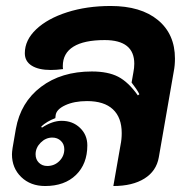

<svg xmlns="http://www.w3.org/2000/svg" viewBox="-20 -613 631 642"><path d="M20 -97Q20 -104 22 -118L33 -182Q49 -271 117 -322.5Q185 -374 287 -374Q341 -374 375 -356.5Q409 -339 441 -294L446 -298Q438 -314 420 -337L426 -371Q429 -386 429 -400Q429 -479 330 -479Q261 -479 225.5 -457Q190 -435 190 -392Q190 -384 191 -382Q168 -379 150 -379Q109 -379 86 -393.5Q63 -408 63 -435Q63 -479 101 -515Q139 -551 204.5 -572Q270 -593 350 -593Q451 -593 508 -546Q565 -499 565 -417Q565 -394 561 -374L511 -87Q503 -41 463 -16Q423 9 359 9L383 -128Q387 -147 387 -168Q387 -220 357.5 -247.5Q328 -275 271 -275Q228 -275 198 -261Q168 -247 166 -227L165 -218Q136 -207 118 -190L120 -186Q155 -209 186 -209Q223 -209 247.5 -185.5Q272 -162 272 -127Q272 -65 234 -28Q196 9 131 9Q82 9 51 -21Q20 -51 20 -97ZM195 -114Q195 -131 183.5 -142Q172 -153 155 -153Q133 -153 116 -136Q99 -119 99 -97Q99 -80 110 -69Q121 -58 138 -58Q162 -58 178.5 -74.5Q195 -91 195 -114Z"/></svg>

Font: K2D ExtraBold
Style: Italic
Weight: 800
Italic angle: -10°
Designer: Katatrad Aksorn Co.,Ltd.
Foundry: Cadson Demak Co.,Ltd.
Version: Version 1.000; ttfautohint (v1.6)